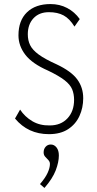

<svg xmlns="http://www.w3.org/2000/svg" viewBox="-20 -651 478 946"><path d="M221 10Q118 10 54 -67L79 -111Q102 -76 139 -54Q176 -32 225 -33Q280 -33 312.5 -68Q345 -103 345 -159Q345 -188 335.5 -211Q326 -234 298.5 -255.5Q271 -277 217 -303Q139 -337 105 -381Q71 -425 71 -477Q71 -550 113 -590.5Q155 -631 229 -631Q274 -631 311 -611.5Q348 -592 373 -557L347 -520Q323 -559 293.5 -575Q264 -591 221 -591Q173 -591 145 -561Q117 -531 117 -482Q117 -452 128.5 -428.5Q140 -405 170.5 -382.5Q201 -360 259 -334Q331 -300 360.5 -260Q390 -220 390 -167Q390 -120 371.5 -79.5Q353 -39 315.5 -14.5Q278 10 221 10ZM199 275 177 256Q203 226 214.5 201Q226 176 226 157Q226 146 218.5 138Q211 130 203 121.5Q195 113 195 100Q195 83 205 72Q215 61 230 61Q247 61 258.5 75.5Q270 90 270 115Q270 148 254.5 188.5Q239 229 199 275Z"/></svg>

Font: Inconsolata SemiCondensed Light
Style: Regular
Weight: 300
Width: 4
Monospace: yes
Designer: Raph Levien, Cyreal, Brenton Simpson
Foundry: Raph Levien, Cyreal, Google
Version: Version 3.100; ttfautohint (v1.8.4.7-5d5b)